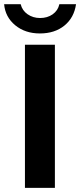

<svg xmlns="http://www.w3.org/2000/svg" viewBox="-53 -903 386 923"><path d="M210.9 -688V0H66.9V-688ZM138.7 -742.2Q67.9 -742.2 20 -781.7Q-27.8 -821.3 -33.2 -882.8H46.4Q53.7 -852.5 79.6 -834.5Q105.5 -816.4 139.6 -816.4Q174.8 -816.4 200.2 -834.2Q225.6 -852.1 232.4 -882.8H312.5Q303.2 -817.9 256.6 -780Q210 -742.2 138.7 -742.2Z"/></svg>

Font: Arimo
Style: Bold
Weight: 700
Designer: Steve Matteson
Foundry: Monotype Imaging Inc.
Version: Version 1.33